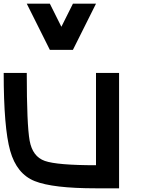

<svg xmlns="http://www.w3.org/2000/svg" viewBox="-20 -1020 790 1040"><path d="M500 -625H625V0H500Q265.6 0 168 -39.1Q70.3 -78.1 35.2 -203.1Q0 -328.1 0 -625H125Q125 -343.8 140.6 -257.8Q156.2 -171.9 222.7 -148.4Q289.1 -125 500 -125ZM250 -1000 312.5 -875 375 -1000H500L375 -750H250L125 -1000Z"/></svg>

Font: CraftyPE
Style: Regular
Weight: 400
Designer: Erek Butcher
Foundry: Haunted Coop
Version: Version 0.018;April 4, 2024;FontCreator 15.0.0.2962 64-bit